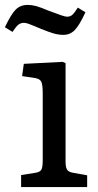

<svg xmlns="http://www.w3.org/2000/svg" viewBox="-46 -762 399 782"><path d="M40 0V-49L97 -58Q117 -61 122.5 -71Q128 -81 128 -109V-382Q128 -419 121.5 -430.5Q115 -442 92 -445L44 -452L51 -502L209 -510L221 -505V-105Q221 -80 227.5 -70.5Q234 -61 253 -58L309 -48V0ZM212 -620Q193 -620 173.5 -625.5Q154 -631 122 -644Q82 -661 70.5 -665Q59 -669 52 -669Q39 -669 29.5 -662Q20 -655 5 -632L-26 -651Q-1 -704 18 -723Q37 -742 67 -742Q84 -742 102 -737Q120 -732 153 -718Q188 -705 204 -699.5Q220 -694 227 -694Q240 -694 248.5 -701.5Q257 -709 271 -731L302 -712Q277 -658 258 -639Q239 -620 212 -620Z"/></svg>

Font: Literata 12pt
Style: Regular
Weight: 400
Designer: Latin by Veronika Burian and Jose Scaglione. Greek by Irene Vlachou. Cyrillic by Vera Evstafieva.
Foundry: TypeTogether
Version: Version 3.002